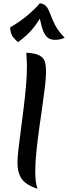

<svg xmlns="http://www.w3.org/2000/svg" viewBox="-20 -1125 416 1176"><path d="M262 -684Q262 -652 255.5 -596Q249 -540 239 -471Q229 -402 219 -330Q209 -258 202.5 -192.5Q196 -127 196 -78Q196 -2 210 31Q139 8 113 -29.5Q87 -67 87 -129Q87 -160 93 -211.5Q99 -263 107.5 -327Q116 -391 124.5 -460Q133 -529 139 -596Q145 -663 145 -720Q145 -741 143.5 -762Q142 -783 141 -802Q198 -799 224 -784Q250 -769 256 -744Q262 -719 262 -684ZM91 -867Q81 -874 62.5 -894.5Q44 -915 42 -957Q104 -994 148 -1030.5Q192 -1067 224 -1105Q253 -1101 266 -1083Q279 -1065 289 -1036.5Q299 -1008 317.5 -971.5Q336 -935 376 -894Q363 -888 349.5 -884.5Q336 -881 318 -881Q292 -881 275 -892.5Q258 -904 246 -932Q234 -960 224 -1011Q202 -974 172.5 -940Q143 -906 91 -867Z"/></svg>

Font: Merienda Medium
Style: Regular
Weight: 500
Designer: Eduardo Rodriguez Tunni
Foundry: Eduardo Rodriguez Tunni
Version: Version 2.001; ttfautohint (v1.8.4.7-5d5b)